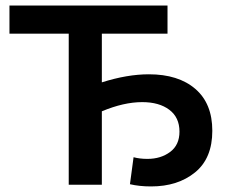

<svg xmlns="http://www.w3.org/2000/svg" viewBox="-20 -664 813 690"><path d="M515 -397Q621 -397 682 -344.5Q743 -292 743 -194Q743 -95 681 -44.5Q619 6 523 6Q481 6 447 -2L460 -99Q482 -93 510 -93Q558 -93 591.5 -118Q625 -143 625 -191Q625 -242 588.5 -269.5Q552 -297 491 -297Q425 -297 346 -264V0H227V-543H14V-644H582V-543H346V-368Q437 -397 515 -397Z"/></svg>

Font: Montserrat Ace
Style: Bold
Weight: 600
Designer: Julieta Ulanovsky
Foundry: Julieta Ulanovsky
Version: Version 1